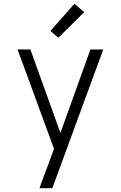

<svg xmlns="http://www.w3.org/2000/svg" viewBox="-20 -782 640 1017"><path d="M189 215Q200 184 211.5 153Q223 122 235 91L266 6L73 -520H141L300 -78L459 -520H527L257 215ZM289 -582 247 -618 374 -762 426 -718Z"/></svg>

Font: Iosevka Custom Light Extended
Style: Regular
Weight: 300
Width: 7
Monospace: yes
Designer: Belleve Invis
Foundry: Belleve Invis
Version: Version 11.2.4; ttfautohint (v1.8.4)